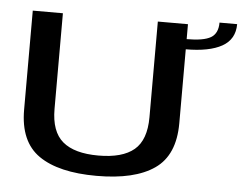

<svg xmlns="http://www.w3.org/2000/svg" viewBox="-50 -754 1034 819"><g transform="rotate(5 466.5 -344.5)"><path d="M391.5 4Q229 4 144.2 -54.8Q59.5 -113.5 59.5 -250.5V-674.5H188.5V-265Q188.5 -168 238.8 -125.5Q289 -83 391.8 -83Q494.5 -83 544.8 -125.2Q595 -167.5 595 -265V-674.5H724V-250.5Q724 -113.5 639.2 -54.8Q554.5 4 391.5 4ZM723 -610.5Q796.5 -610.5 827 -628.5Q857.5 -646.5 857.5 -693H933Q933 -628 878.8 -597.5Q824.5 -567 723 -567Z"/></g></svg>

Font: Anybody ExtraExpanded Medium
Style: Regular
Weight: 500
Width: 8
Designer: Tyler Finck
Foundry: Etcetera Type Company
Version: Version 1.010; ttfautohint (v1.8.3) -l 8 -r 50 -G 200 -x 14 